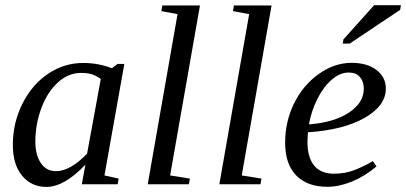

<svg xmlns="http://www.w3.org/2000/svg" viewBox="-20 -715 1576 745"><path d="M385.3 -34.2 440.4 -22 436.5 0H297.4L311.5 -76.2Q229 10.3 160.6 10.3Q101.6 10.3 65.7 -33.2Q29.8 -76.7 29.8 -152.8Q29.8 -238.3 67.1 -312.7Q104.5 -387.2 167 -429Q229.5 -470.7 302.7 -470.7Q361.8 -470.7 414.1 -450.2L436 -466.8H462.4ZM371.1 -408.7Q352.1 -421.9 335.4 -427Q318.8 -432.1 294.4 -432.1Q245.6 -432.1 204.8 -395.3Q164.1 -358.4 140.6 -295.9Q117.2 -233.4 117.2 -165.5Q117.2 -113.3 138.7 -82Q160.2 -50.8 197.3 -50.8Q252.4 -50.8 317.9 -118.7Z M640.1 -34.2 716.8 -22 712.9 0H553.2L668.9 -660.2L606 -671.9L609.9 -693.8H755.9Z M918 -34.2 994.6 -22 990.7 0H831.1L946.8 -660.2L883.8 -671.9L887.7 -693.8H1033.7Z M1477.1 -371.1Q1477.1 -304.7 1395 -257.8Q1313 -210.9 1174.8 -201.7L1172.9 -166Q1172.9 -104 1199 -72.5Q1225.1 -41 1276.4 -41Q1320.3 -41 1357.4 -55.9Q1394.5 -70.8 1426.8 -89.8L1440.9 -69.3Q1396 -31.2 1345.9 -10.7Q1295.9 9.8 1251 9.8Q1171.9 9.8 1129.2 -34.4Q1086.4 -78.6 1086.4 -161.1Q1086.4 -242.7 1120.8 -313.2Q1155.3 -383.8 1216.3 -427.5Q1277.3 -471.2 1344.2 -471.2Q1404.3 -471.2 1440.7 -443.6Q1477.1 -416 1477.1 -371.1ZM1178.7 -232.4Q1275.4 -239.7 1333.5 -277.8Q1391.6 -315.9 1391.6 -371.1Q1391.6 -398.4 1376.7 -416Q1361.8 -433.6 1333.5 -433.6Q1299.3 -433.6 1267.1 -405.8Q1234.9 -377.9 1211.4 -331.1Q1188 -284.2 1178.7 -232.4ZM1310.1 -545.9 1312.5 -562 1431.6 -694.8H1535.6L1532.7 -676.8L1336.9 -545.9Z"/></svg>

Font: Tinos
Style: Italic
Weight: 400
Italic angle: -16.333°
Designer: Steve Matteson
Foundry: Monotype Imaging Inc.
Version: Version 1.32